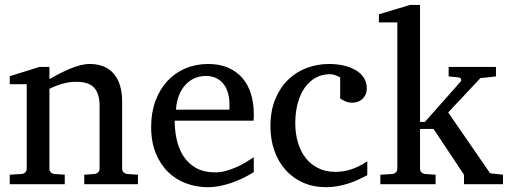

<svg xmlns="http://www.w3.org/2000/svg" viewBox="-20 -757 2097 789"><path d="M326.2 0V-39.1L368.2 -42Q377 -43 383.1 -48.8Q389.2 -54.7 389.2 -64V-324.2Q389.2 -371.6 367.2 -396.2Q345.2 -420.9 293 -420.9Q264.2 -420.9 236.3 -412.8Q208.5 -404.8 183.1 -392.1V-64Q183.1 -54.7 189 -48.8Q194.8 -43 204.1 -42L246.1 -39.1V0H20V-39.1L68.8 -42Q78.1 -43 84 -48.8Q89.8 -54.7 89.8 -64V-411.1H20V-443.8L142.1 -481.9H183.1V-432.1Q204.1 -443.8 225.8 -455.1Q247.6 -466.3 269 -475.1Q290.5 -483.9 310.5 -489Q330.6 -494.1 348.1 -494.1Q413.6 -494.1 447.8 -453.6Q481.9 -413.1 481.9 -339.8V-64Q481.9 -54.7 488 -48.8Q494.1 -43 502.9 -42L546.9 -39.1V0Z M1022.9 -49.8Q1002 -36.6 979.2 -25.4Q956.5 -14.2 932.4 -5.9Q908.2 2.4 883.3 7.3Q858.4 12.2 833 12.2Q787.6 12.2 745.6 -3.2Q703.6 -18.6 671.6 -49.3Q639.6 -80.1 620.4 -126.7Q601.1 -173.3 601.1 -235.8Q601.1 -294.4 618.7 -342Q636.2 -389.6 667.5 -423.6Q698.7 -457.5 741.7 -475.8Q784.7 -494.1 835.9 -494.1Q882.3 -494.1 917.5 -478.8Q952.6 -463.4 976.1 -436.3Q999.5 -409.2 1011.2 -371.3Q1022.9 -333.5 1022.9 -289.1V-275.9Q1022.9 -268.1 1022 -261.2H697.8Q697.8 -223.1 705.8 -185.1Q713.9 -147 732.9 -116.7Q752 -86.4 784.2 -67.6Q816.4 -48.8 864.7 -48.8Q886.2 -48.8 907.2 -54.4Q928.2 -60.1 948.5 -68.8Q968.8 -77.6 987.3 -88.6Q1005.9 -99.6 1022.9 -110.8ZM922.9 -328.1Q922.9 -353 917 -374.3Q911.1 -395.5 899.2 -411.1Q887.2 -426.8 868.9 -435.8Q850.6 -444.8 825.7 -444.8Q800.8 -444.8 779.3 -435.3Q757.8 -425.8 741.5 -407.7Q725.1 -389.6 715.1 -364Q705.1 -338.4 703.1 -306.2H922.9Z M1489.3 -37.1Q1472.2 -28.3 1453.4 -19.3Q1434.6 -10.3 1413.3 -3.4Q1392.1 3.4 1368.9 7.8Q1345.7 12.2 1320.3 12.2Q1267.6 12.2 1225.3 -6.6Q1183.1 -25.4 1153.3 -58.8Q1123.5 -92.3 1107.4 -138.2Q1091.3 -184.1 1091.3 -237.8Q1091.3 -300.8 1110.8 -348.6Q1130.4 -396.5 1163.6 -429Q1196.8 -461.4 1240.5 -477.8Q1284.2 -494.1 1332 -494.1Q1364.7 -494.1 1393.3 -487.5Q1421.9 -481 1442.6 -468.3Q1463.4 -455.6 1475.3 -437Q1487.3 -418.5 1487.3 -394Q1487.3 -379.4 1482.2 -368.4Q1477.1 -357.4 1468.8 -349.9Q1460.4 -342.3 1450 -338.6Q1439.5 -335 1428.2 -335Q1411.6 -335 1399.4 -340.6Q1387.2 -346.2 1377.9 -352.1V-439Q1367.7 -444.8 1356.7 -448.5Q1345.7 -452.1 1335.9 -452.1Q1302.7 -452.1 1276.1 -437Q1249.5 -421.9 1231.2 -395Q1212.9 -368.2 1203.1 -331.3Q1193.4 -294.4 1193.4 -251Q1193.4 -209.5 1203.9 -172.9Q1214.4 -136.2 1235.1 -109.1Q1255.9 -82 1286.9 -66.4Q1317.9 -50.8 1358.9 -50.8Q1394 -50.8 1425.5 -61.8Q1457 -72.8 1489.3 -94.2Z M1886.7 0V-39.1L1761.7 -227.1H1706.1V-64Q1706.1 -54.7 1711.9 -48.8Q1717.8 -43 1727.1 -42L1770 -39.1V0H1543V-39.1L1591.8 -42Q1601.1 -43 1606.9 -48.8Q1612.8 -54.7 1612.8 -64V-665H1537.1V-698.2L1665 -736.8H1706.1V-255.9H1726.1L1873 -421.9Q1877 -426.8 1874.3 -432.4Q1871.6 -438 1864.7 -439L1823.7 -442.9V-481.9H2018.1V-442.9L1954.1 -436L1821.8 -294.9L1994.1 -44.9L2046.9 -39.1V0Z"/></svg>

Font: Charis SIL Viet
Style: Regular
Weight: 400
Foundry: SIL International
Version: Version 5.000